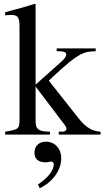

<svg xmlns="http://www.w3.org/2000/svg" viewBox="-20 -703 545 1003"><path d="M505 0V-15C461 -18 429 -36 388 -88L235 -282L264 -309C387 -423 416 -435 480 -435V-450H276V-436C315 -435 326 -431 326 -418C326 -409 317 -396 303 -383L166 -261V-681L162 -683C123 -671 97 -663 37 -647L7 -639V-623C20 -624 29 -625 39 -625C73 -625 82 -612 82 -564V-82C82 -30 79 -27 7 -15V0H241V-15L221 -16C181 -18 166 -32 166 -67V-251L316 -53C324 -43 327 -35 327 -30C327 -21 318 -15 306 -15H287V0ZM188 280C257 247 300 184 300 124C300 72 265 37 220 37C184 37 160 60 160 94C160 128 181 145 218 145C229 145 239 141 247 141C255 141 261 147 261 154C261 187 233 224 178 261Z"/></svg>

Font: STIX Math
Style: Regular
Weight: 400
Designer: MicroPress Inc., with final additions and corrections provided by Coen Hoffman, Elsevier (retired)
Version: Version 1.1.0